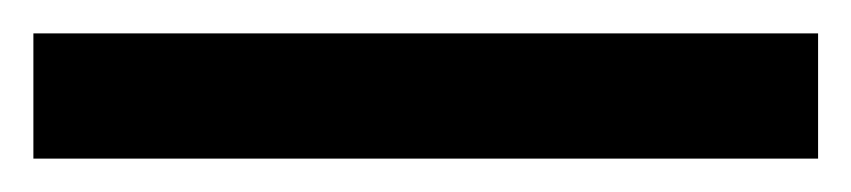

<svg xmlns="http://www.w3.org/2000/svg" viewBox="-20 8 510 115"><path d="M0 103V28H470V103Z"/></svg>

Font: Literata 18pt SemiBold
Style: Regular
Weight: 600
Designer: Latin by Veronika Burian and Jose Scaglione. Greek by Irene Vlachou. Cyrillic by Vera Evstafieva.
Foundry: TypeTogether
Version: Version 3.103;gftools[0.9.29]